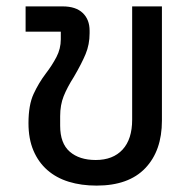

<svg xmlns="http://www.w3.org/2000/svg" viewBox="-20 -568 602 600"><path d="M282 12Q234 12 195 0Q156 -12 128 -36.5Q100 -61 84.5 -97.5Q69 -134 69 -183Q69 -240 85 -274.5Q101 -309 123 -338Q143 -364 156.5 -390Q170 -416 170 -445V-469H60V-548H176Q217 -548 238.5 -527.5Q260 -507 260 -472V-464Q260 -429 247.5 -399Q235 -369 211 -328Q190 -295 179 -267.5Q168 -240 168 -205V-175Q168 -120 198 -94Q228 -68 279 -68Q333 -68 363 -100.5Q393 -133 393 -194V-548H486V-191Q486 -97 434 -42.5Q382 12 282 12Z"/></svg>

Font: IBM Plex Sans Thai Text
Style: Regular
Weight: 450
Designer: Mike Abbink, Paul van der Laan, Pieter van Rosmalen, Ben Mitchell, Mark Frömberg
Foundry: Bold Monday
Version: Version 1.1